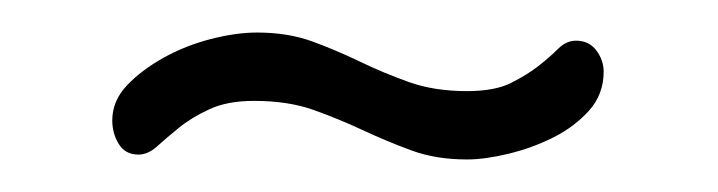

<svg xmlns="http://www.w3.org/2000/svg" viewBox="-20 -317 441 118"><path d="M136 -255Q120 -255 109 -250Q98 -245 90 -238.5Q82 -232 76.5 -227Q71 -222 65 -222Q57 -222 53 -228.5Q49 -235 49 -243Q49 -255 58 -264.5Q67 -274 80.5 -281.5Q94 -289 109.5 -293Q125 -297 138 -297Q157 -297 172 -291.5Q187 -286 201.5 -279Q216 -272 231.5 -266.5Q247 -261 267 -261Q284 -261 294 -266Q304 -271 311 -276.5Q318 -282 323 -287Q328 -292 334 -292Q342 -292 346.5 -286Q351 -280 351 -273Q351 -259 342 -249Q333 -239 320 -232.5Q307 -226 292.5 -222.5Q278 -219 267 -219Q248 -219 233 -224.5Q218 -230 203 -237Q188 -244 172.5 -249.5Q157 -255 136 -255Z"/></svg>

Font: AkaAcidDosis
Style: Light
Weight: 300
Designer: Edgar Tolentino, Pablo Impallari, Igino Marini, Aka-Acid
Foundry: Edgar Tolentino, Pablo Impallari, Igino Marini, Aka-Acid
Version: Version 1.007